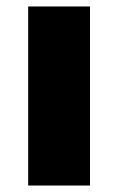

<svg xmlns="http://www.w3.org/2000/svg" viewBox="-20 -573 365 593"><path d="M258 0H67V-553H258Z"/></svg>

Font: Noto Sans Bengali UI Black
Style: Regular
Weight: 900
Designer: Jelle Bosma - Monotype Design Team
Foundry: Monotype Imaging Inc.
Version: Version 2.003; ttfautohint (v1.8.4.7-5d5b)